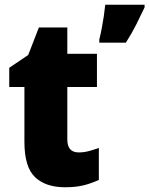

<svg xmlns="http://www.w3.org/2000/svg" viewBox="-20 -780 630 810"><path d="M312 -137Q334 -137 354.5 -142.5Q375 -148 397 -156V-21Q367 -7 334 1.5Q301 10 254 10Q173 10 128 -32.5Q83 -75 83 -182V-413H19V-494L99 -548L144 -664H264V-553H389V-413H264V-191Q264 -137 312 -137ZM590 -749Q572 -711 554.5 -676Q537 -641 511 -600H399V-614Q404 -633 409 -659Q414 -685 418 -712Q422 -739 424 -760H590Z"/></svg>

Font: Noto Sans Bengali SemiCondensed Black
Style: Regular
Weight: 900
Width: 4
Designer: Joana Ranito - Universal Thirst; Jelle Bosma - Monotype Design Team
Foundry: Universal Thirst ehf.
Version: Version 3.000; ttfautohint (v1.8.4.7-5d5b)